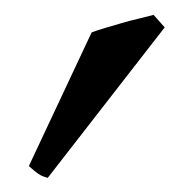

<svg xmlns="http://www.w3.org/2000/svg" viewBox="-20 3 265 263"><path d="M45.4 246.6Q41.5 245.6 38.6 244.4Q35.6 243.2 32.7 241.2Q29.8 239.3 26.9 236.8Q23.9 234.4 19.5 230.5L105.5 47.4Q113.3 44.4 124 41.3Q134.8 38.1 146.5 34.7Q158.2 31.2 169.7 28.6Q181.2 25.9 190.4 23.4L205.6 40.5Z"/></svg>

Font: Gentium Plus
Style: Regular
Weight: 400
Designer: J. Victor Gaultney, Annie Olsen, Iska Routamaa
Foundry: SIL International
Version: Version 1.510